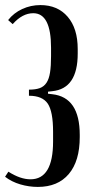

<svg xmlns="http://www.w3.org/2000/svg" viewBox="-36 -728 380 756"><path d="M113 8Q78 8 44 -2Q10 -12 -16 -32L-3 -52Q44 -22 84 -22Q173 -22 173 -171V-209Q173 -289 152 -320Q131 -351 78 -351V-375Q104 -375 120.5 -381Q137 -387 147 -402Q157 -417 161 -442.5Q165 -468 165 -507V-540Q165 -676 95 -676Q52 -676 14 -633L-4 -649Q18 -677 51.5 -692.5Q85 -708 123 -708Q191 -708 230.5 -662Q270 -616 270 -535V-517Q270 -379 170 -369L153 -367V-359L170 -357Q278 -345 278 -197V-188Q278 -94 235 -43Q192 8 113 8Z"/></svg>

Font: Moniqa Extra Bold Narrow Heading
Style: Regular
Weight: 800
Width: 4
Designer: Rajesh Rajput
Foundry: Rajesh Rajput
Version: Version 1.000;December 15, 2022;FontCreator 14.0.0.2794 32-b